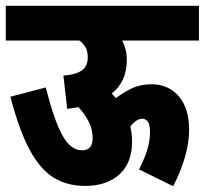

<svg xmlns="http://www.w3.org/2000/svg" viewBox="-20 -642 707 663"><path d="M0 -622H667V-502H402Q418 -471 418 -436Q418 -360 366 -319Q374 -311 380 -303Q408 -324 436.5 -337.5Q465 -351 504 -351Q561 -351 597 -310Q633 -269 633 -193Q633 -149 618.5 -99Q604 -49 578 1L460 -57Q476 -87 487 -120Q498 -153 498 -186Q498 -213 490 -222.5Q482 -232 472 -232Q460 -232 449.5 -224.5Q439 -217 430 -205Q436 -180 436 -152Q436 -79 392 -39.5Q348 0 274 0Q212 0 165.5 -28.5Q119 -57 82.5 -124.5Q46 -192 16 -308L138 -340Q167 -226 195.5 -174.5Q224 -123 263 -123Q283 -123 291.5 -134.5Q300 -146 300 -165Q300 -195 286.5 -221.5Q273 -248 251 -272Q233 -269 212 -266L199 -381Q240 -384 261.5 -398Q283 -412 283 -445Q283 -465 275.5 -478.5Q268 -492 254 -502H0Z"/></svg>

Font: Noto Sans ExtraCondensed ExtraBold
Style: Italic
Weight: 800
Width: 2
Italic angle: -12°
Designer: Monotype Design Team
Foundry: Monotype Imaging Inc.
Version: Version 2.013; ttfautohint (v1.8.4.7-5d5b)